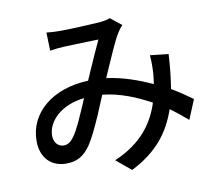

<svg xmlns="http://www.w3.org/2000/svg" viewBox="-87 -863 1174 1029"><g transform="rotate(-10 500.0 -348.0)"><path d="M805 -223C840 -198 870 -173 899 -148L943 -254C912 -276 876 -302 831 -328C841 -385 847 -446 851 -515L751 -526C754 -497 754 -463 752 -429C751 -411 748 -390 745 -370C671 -404 590 -434 499 -446C500 -448 501 -450 502 -452L506 -462C544 -547 580 -634 606 -675C614 -688 622 -699 634 -711L574 -759C559 -753 538 -749 517 -747C473 -744 356 -738 302 -738C281 -738 252 -739 226 -742L229 -643C254 -647 284 -650 305 -651C350 -653 454 -656 494 -657C472 -611 445 -549 418 -488L414 -478C410 -468 405 -458 401 -449C203 -442 73 -329 73 -178C73 -86 129 -32 209 -32C268 -32 306 -53 344 -108C367 -143 393 -198 418 -255L422 -264L428 -279C440 -307 452 -335 463 -362C560 -352 645 -315 723 -273C690 -171 625 -70 470 -4L551 63C691 -8 763 -100 805 -223ZM160 -192C160 -267 233 -347 364 -361C361 -356 359 -351 357 -346L353 -336C324 -270 297 -203 269 -165C250 -140 234 -130 213 -130C188 -130 165 -148 161 -180L160 -191V-192Z"/></g></svg>

Font: Glow Sans SC Normal Medium
Style: Regular
Weight: 600
Designer: Ryoko NISHIZUKA (kana, bopomofo & ideographs); Paul D. Hunt (Latin, Greek & Cyrillic); Sandoll Communications, Soo-young
Version: Version 0.93